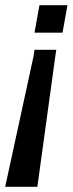

<svg xmlns="http://www.w3.org/2000/svg" viewBox="-80 -520 280 740"><path d="M137 -328 133 -302 64 200H-60L49 -302L53 -328ZM180 -500 161 -394H53L72 -500Z"/></svg>

Font: Cabin VF Beta
Style: Italic
Weight: 400
Italic angle: -7°
Designer: Pablo Impallari
Foundry: Pablo Impallari. http://www.impallari.com Igino Marini. http://www.ikern.com
Version: Version 2.300